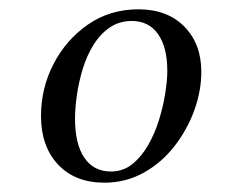

<svg xmlns="http://www.w3.org/2000/svg" viewBox="-20 -736 537 412"><path d="M204 -344Q141 -344 104.5 -383Q68 -422 68 -487Q68 -547 95 -599Q122 -651 169 -683.5Q216 -716 277 -716Q339 -716 375.5 -679Q412 -642 412 -582Q412 -541 397 -499.5Q382 -458 354.5 -422.5Q327 -387 288.5 -365.5Q250 -344 204 -344ZM218 -368Q244 -368 263.5 -383.5Q283 -399 297.5 -424Q312 -449 321 -478Q330 -507 334.5 -535Q339 -563 339 -584Q339 -635 319 -663Q299 -691 263 -691Q236 -691 215.5 -677Q195 -663 180.5 -639.5Q166 -616 157.5 -588Q149 -560 145 -532Q141 -504 141 -481Q141 -427 161 -397.5Q181 -368 218 -368Z"/></svg>

Font: Wittgenstein
Style: Italic
Weight: 400
Italic angle: -11°
Designer: Jörg Drees
Foundry: Jörg Drees
Version: Version 1.500